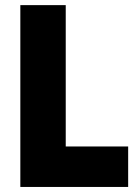

<svg xmlns="http://www.w3.org/2000/svg" viewBox="-20 -740 531 760"><path d="M60.5 0V-719.7H240.2V-160.2H487.3V0Z"/></svg>

Font: Reddit Sans Black
Style: Regular
Weight: 900
Version: Version 1.014